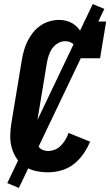

<svg xmlns="http://www.w3.org/2000/svg" viewBox="-20 -841 543 946"><path d="M217 8Q186 8 156.5 1.5Q127 -5 102.5 -20.5Q78 -36 62 -60Q46 -84 38 -112.5Q30 -141 30.5 -172Q31 -203 36 -234L88 -548Q92 -571 98.5 -594Q105 -617 116 -639Q127 -661 143 -681Q159 -701 179.5 -715Q200 -729 224 -736Q248 -743 271 -743Q289 -743 306.5 -738.5Q324 -734 338.5 -725Q353 -716 364.5 -703Q376 -690 384 -675L394 -735H503L473 -554H364Q367 -570 364 -585Q361 -600 352.5 -612Q344 -624 330.5 -631Q317 -638 301 -638Q283 -638 265.5 -628Q248 -618 237 -602Q226 -586 220 -567.5Q214 -549 211 -531L159 -217Q156 -203 155 -190Q154 -177 155.5 -164Q157 -151 161 -138.5Q165 -126 172 -116.5Q179 -107 191.5 -102Q204 -97 217 -97Q234 -97 251 -104Q268 -111 280.5 -124Q293 -137 302.5 -153Q312 -169 318 -186L424 -143Q411 -112 391 -83Q371 -54 343.5 -32.5Q316 -11 282.5 -1.5Q249 8 217 8ZM73 85 16 61 437 -821 494 -797Z"/></svg>

Font: Iosevka Curly Slab Extrabold
Style: Italic
Weight: 800
Italic angle: -9°
Monospace: yes
Designer: Belleve Invis
Foundry: Belleve Invis
Version: Version 22.1.2; ttfautohint (v1.8.4)